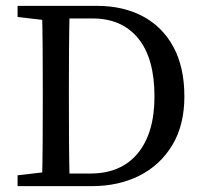

<svg xmlns="http://www.w3.org/2000/svg" viewBox="-20 -635 692 655"><path d="M171 0V-43H288Q393 -43 450 -112Q507 -181 507 -306Q507 -436 451.5 -504Q396 -572 296 -572H171V-615H311Q400 -615 467 -579.5Q534 -544 571.5 -475Q609 -406 609 -306Q609 -208 567.5 -139.5Q526 -71 455 -35.5Q384 0 293 0ZM40 0V-37L161 -51H171V0ZM123 0Q125 -69 125.5 -142Q126 -215 126 -295V-330Q126 -401 125.5 -472.5Q125 -544 123 -615H218Q216 -545 215.5 -473.5Q215 -402 215 -330V-295Q215 -216 215.5 -143.5Q216 -71 218 0ZM161 -563 40 -577V-615H171V-563Z"/></svg>

Font: Lisu Bosa Light
Style: Regular
Weight: 300
Designer: David Morse, Annie Olsen, Victor Gaultney, Frank Grießhammer (Latin)
Foundry: SIL International
Version: Version 2.000